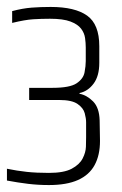

<svg xmlns="http://www.w3.org/2000/svg" viewBox="-23 -1080 350 553"><path d="M118 -547Q87 -547 58 -550.5Q29 -554 -3 -560V-594Q26 -588 54 -585Q82 -582 118 -582Q161 -582 183.5 -594Q206 -606 215 -623.5Q224 -641 224.5 -657.5Q225 -674 225 -685V-728Q225 -739 221 -754Q217 -769 200.5 -780.5Q184 -792 148 -792H61V-827H128Q178 -827 197.5 -840Q217 -853 220.5 -871.5Q224 -890 224 -904V-943Q224 -956 222 -970.5Q220 -985 210.5 -997.5Q201 -1010 180 -1018Q159 -1026 121 -1026Q96 -1026 72.5 -1024.5Q49 -1023 12 -1014V-1048Q42 -1056 68 -1058Q94 -1060 123 -1060Q193 -1060 228 -1035Q263 -1010 263 -947V-899Q263 -861 246.5 -839Q230 -817 206 -812V-810Q227 -806 245 -788Q263 -770 264 -733L265 -674Q265 -633 249.5 -604.5Q234 -576 201.5 -561.5Q169 -547 118 -547Z"/></svg>

Font: Matangi
Style: Regular
Weight: 400
Designer: Prashant Pant
Foundry: The Graphic Ant
Version: Version 3.002